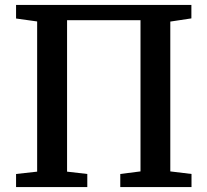

<svg xmlns="http://www.w3.org/2000/svg" viewBox="-20 -763 846 783"><path d="M45.5 -743H760.5V-688L674.5 -675V-64L761 -53.5V0H470.5V-53.5L553 -64V-680.5H253.5V-63L336 -53.5V0H45.5V-53.5L131.5 -63V-675.5L45.5 -687.5Z"/></svg>

Font: Merriweather SemiBold
Style: Regular
Weight: 600
Version: Version 2.100